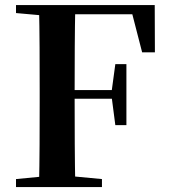

<svg xmlns="http://www.w3.org/2000/svg" viewBox="-20 -761 688 781"><path d="M45.1 0V-32.6L198.2 -47.3H238.9L394.7 -32.6V0ZM138.6 0Q140.6 -85.2 141 -171.8Q141.4 -258.5 141.4 -346.1V-393.6Q141.4 -481.3 141 -567.7Q140.6 -654.1 138.6 -740.5H286.3Q284.6 -655.6 284.1 -567.7Q283.6 -479.8 283.6 -387.2V-359.2Q283.6 -263 284.1 -174.8Q284.6 -86.6 286.3 0ZM212.6 -359.5V-394.7H461.2V-359.5ZM449.1 -252 434.6 -363.5V-392.9L449.1 -500.1H494.2V-252ZM45.1 -707.9V-740.5H212.6V-694.2H198.2ZM558.2 -548 509.1 -738.4 581.3 -702.9H212.6V-740.5H609.4L610.1 -548Z"/></svg>

Font: Noto Serif SC ExtraLight
Style: Regular
Weight: 200
Designer: Ryoko NISHIZUKA 西塚涼子 (kana & ideographs); Frank Grießhammer (Latin, Greek & Cyrillic); Wenlong ZHANG 张文龙 (bopomofo); San
Foundry: Adobe
Version: Version 2.002-H1;hotconv 1.1.0;makeotfexe 2.6.0